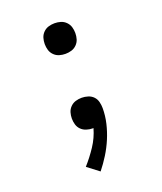

<svg xmlns="http://www.w3.org/2000/svg" viewBox="-138 -617 775 920"><g transform="rotate(-20 250.0 -156.5)"><path d="M250 -372Q234 -372 219 -376.5Q204 -381 192.5 -392.5Q181 -404 176.5 -419Q172 -434 172 -450Q172 -466 176.5 -481Q181 -496 192.5 -507.5Q204 -519 219 -523.5Q234 -528 250 -528Q266 -528 281 -523.5Q296 -519 307.5 -507.5Q319 -496 323.5 -481Q328 -466 328 -450Q328 -434 323.5 -419Q319 -404 307.5 -392.5Q296 -381 281 -376.5Q266 -372 250 -372ZM215 215 156 170Q188 134 214.5 94Q241 54 254 8H249Q234 8 218.5 3Q203 -2 192 -13Q181 -24 176.5 -39Q172 -54 172 -70Q172 -86 176.5 -101Q181 -116 192.5 -127.5Q204 -139 219 -143.5Q234 -148 250 -148Q266 -148 282 -143Q298 -138 309 -126.5Q320 -115 324 -99Q328 -83 328 -67Q328 -28 319 10Q310 48 295 83.5Q280 119 259.5 152Q239 185 215 215Z"/></g></svg>

Font: Iosevka Term SS14
Style: Regular
Weight: 400
Monospace: yes
Designer: Belleve Invis
Foundry: Belleve Invis
Version: Version 24.1.1; ttfautohint (v1.8.4)